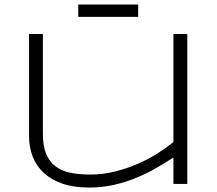

<svg xmlns="http://www.w3.org/2000/svg" viewBox="-20 -823 971 859"><path d="M171.9 -670.9V-228Q171.4 -171.9 186 -135.7Q200.7 -99.6 228.3 -78.9Q255.9 -58.1 295.2 -50Q334.5 -42 383.8 -42Q440.9 -42 495.6 -55.9Q550.3 -69.8 598.6 -91.1Q647 -112.3 687.3 -138.2Q727.5 -164.1 755.9 -188V-670.9H817.9V0H755.9V-118.2Q721.7 -96.2 681.2 -72.5Q640.6 -48.8 593.5 -29.1Q546.4 -9.3 492.7 3.4Q439 16.1 378.9 16.1Q311 16.1 260.5 -1Q210 -18.1 176.5 -48.8Q143.1 -79.6 126.5 -121.8Q109.9 -164.1 109.9 -214.8V-670.9ZM330.1 -747.6V-802.7H598.1V-747.6Z"/></svg>

Font: Syncopate
Style: Regular
Weight: 400
Width: 7
Version: Version 001.001